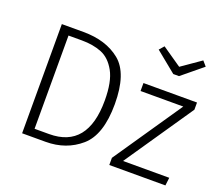

<svg xmlns="http://www.w3.org/2000/svg" viewBox="-126 -950 1298 1132"><g transform="rotate(20 523.5 -384.5)"><path d="M566 -348Q566 -155 476.5 -77.5Q387 0 258 0H111V-685H247Q389 -685 477.5 -613Q566 -541 566 -348ZM171 -635V-50H262Q503 -50 503 -348Q503 -466 468 -529Q433 -592 379.5 -613.5Q326 -635 255 -635ZM1018 -478 726 -50H1016L1010 0H658V-45L950 -473H682V-523H1018ZM994 -739 865 -633H829L699 -739L725 -769L847 -685L968 -769Z"/></g></svg>

Font: Fira Sans Light
Style: Regular
Weight: 300
Designer: bBox Type GmbH & Carrois Corporate GbR & Edenspiekermann AG
Foundry: bBox Type GmbH & Carrois Corporate GbR & Edenspiekermann AG
Version: Version 4.301